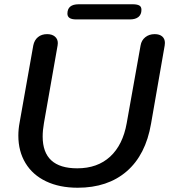

<svg xmlns="http://www.w3.org/2000/svg" viewBox="-20 -870 793 900"><path d="M66 -234Q66 -265 72 -296L136 -657Q141 -682 158 -696Q175 -710 201 -710Q224 -710 237.5 -698.5Q251 -687 251 -668Q251 -661 250 -657L186 -293Q180 -259 180 -230Q180 -81 342 -81Q437 -81 496.5 -136Q556 -191 574 -293L639 -657Q643 -681 661 -695.5Q679 -710 705 -710Q728 -710 740.5 -699Q753 -688 753 -669Q753 -661 752 -657L688 -290Q663 -144 574 -67Q485 10 344 10Q259 10 196 -20Q133 -50 99.5 -105.5Q66 -161 66 -234ZM296 -806Q296 -850 349 -850H602Q622 -850 632.5 -844.5Q643 -839 643 -824Q643 -802 629 -790.5Q615 -779 589 -779H337Q296 -779 296 -806Z"/></svg>

Font: Kodchasan SemiBold
Style: Italic
Weight: 600
Italic angle: -10°
Version: Version 1.000; ttfautohint (v1.6)